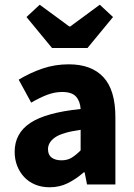

<svg xmlns="http://www.w3.org/2000/svg" viewBox="-20 -780 567 812"><path d="M190 12Q156 12 128.5 0.5Q101 -11 82 -31.5Q63 -52 52.5 -79Q42 -106 42 -138Q42 -216 108 -260Q174 -304 321 -319Q319 -352 301.5 -371.5Q284 -391 243 -391Q211 -391 179.5 -379Q148 -367 112 -346L59 -443Q107 -472 159.5 -490Q212 -508 271 -508Q367 -508 417.5 -453.5Q468 -399 468 -284V0H348L338 -51H334Q302 -23 267 -5.5Q232 12 190 12ZM240 -102Q265 -102 283 -113Q301 -124 321 -144V-231Q243 -220 213 -199Q183 -178 183 -149Q183 -125 198.5 -113.5Q214 -102 240 -102ZM200 -577 92 -708 148 -760 273 -668H277L402 -760L458 -708L350 -577Z"/></svg>

Font: TT Toshiba Sans
Style: Bold
Weight: 700
Designer: Paul D. Hunt
Foundry: Toshiba Corporation
Version: Version 2.020;PS 2.000;hotconv 1.0.86;makeotf.lib2.5.63406